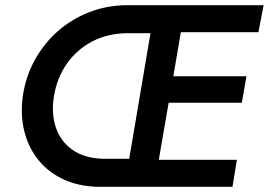

<svg xmlns="http://www.w3.org/2000/svg" viewBox="-20 -720 1036 740"><path d="M893 -104H592L630 -324H912L930 -426H648L677 -596H976L996 -700H466Q390 -699 322.5 -672.5Q255 -646 202 -599Q149 -552 114 -488.5Q79 -425 68 -350Q58 -278 73.5 -215Q89 -152 127 -104.5Q165 -57 223 -29.5Q281 -2 356 0H876ZM560 -592 478 -108H378Q306 -110 260 -142Q214 -174 195.5 -228Q177 -282 188 -350Q200 -421 238 -475Q276 -529 335 -560Q394 -591 468 -592Z"/></svg>

Font: Jost* 500 Medium Italic
Style: Italic
Weight: 500
Italic angle: -10°
Version: Version 3.200; ttfautohint (v0.97) -l 8 -r 50 -G 200 -x 14 -